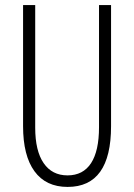

<svg xmlns="http://www.w3.org/2000/svg" viewBox="-20 -734 534 764"><path d="M421.9 -713.9V-231.9Q421.9 9.8 249 9.8Q162.6 9.8 117.2 -52.5Q71.8 -114.7 71.8 -231.9V-713.9H120.1V-226.1Q120.1 -133.8 153.6 -85Q187 -36.1 248.8 -36.1Q310.5 -36.1 342.3 -84.7Q374 -133.3 374 -228V-713.9Z"/></svg>

Font: Open Sans Hebrew Condensed Light
Style: Regular
Weight: 300
Width: 3
Foundry: Ascender Corporation, Yanek Iontef
Version: Version 2.001;PS 002.001;hotconv 1.0.70;makeotf.lib2.5.58329